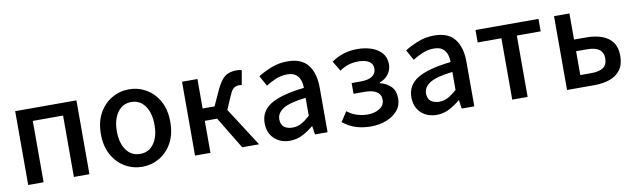

<svg xmlns="http://www.w3.org/2000/svg" viewBox="-39 -981 4659 1411"><g transform="rotate(-10 2291.0 -275.0)"><path d="M87 0V-551H544V0H428V-458H202V0Z M938 14Q869 14 810 -20Q751 -54 714.5 -119Q678 -184 678 -275Q678 -367 714.5 -431.5Q751 -496 810 -530Q869 -564 938 -564Q1006 -564 1065 -530Q1124 -496 1160 -431.5Q1196 -367 1196 -275Q1196 -184 1160 -119Q1124 -54 1065 -20Q1006 14 938 14ZM938 -82Q1003 -82 1040.5 -134.5Q1078 -187 1078 -275Q1078 -362 1040.5 -415.5Q1003 -469 938 -469Q873 -469 835 -415.5Q797 -362 797 -275Q797 -187 835 -134.5Q873 -82 938 -82Z M1332 0V-551H1447V-331H1536L1589 -447Q1612 -496 1634.5 -521Q1657 -546 1683.5 -555Q1710 -564 1743 -564Q1766 -564 1779 -558L1760 -450Q1751 -453 1741 -453Q1719 -453 1701.5 -441.5Q1684 -430 1665 -384L1624 -289L1810 0H1684L1539 -239H1447V0Z M2039 14Q1968 14 1922.5 -29.5Q1877 -73 1877 -146Q1877 -235 1955.5 -283.5Q2034 -332 2206 -351Q2206 -383 2196.5 -410Q2187 -437 2164.5 -453.5Q2142 -470 2101 -470Q2058 -470 2017.5 -453.5Q1977 -437 1942 -414L1899 -492Q1942 -519 1998.5 -541.5Q2055 -564 2121 -564Q2224 -564 2272.5 -502.5Q2321 -441 2321 -331V0H2227L2218 -63H2214Q2177 -31 2133 -8.5Q2089 14 2039 14ZM2074 -78Q2110 -78 2141 -95Q2172 -112 2206 -143V-277Q2084 -263 2036 -232Q1988 -201 1988 -155Q1988 -114 2012.5 -96Q2037 -78 2074 -78Z M2645 14Q2588 14 2536.5 -1Q2485 -16 2435 -55L2483 -128Q2519 -100 2558 -88.5Q2597 -77 2635 -77Q2688 -77 2724.5 -100.5Q2761 -124 2761 -164Q2761 -245 2638 -245H2558V-325H2626Q2683 -325 2712 -345Q2741 -365 2741 -401Q2741 -437 2712.5 -455Q2684 -473 2637 -473Q2593 -473 2559.5 -462.5Q2526 -452 2493 -429L2448 -504Q2489 -533 2537 -548.5Q2585 -564 2643 -564Q2699 -564 2746.5 -547.5Q2794 -531 2823 -498Q2852 -465 2852 -413Q2852 -375 2829 -342Q2806 -309 2762 -293V-288Q2812 -276 2843.5 -244Q2875 -212 2875 -153Q2875 -101 2842.5 -63.5Q2810 -26 2757.5 -6Q2705 14 2645 14Z M3134 14Q3063 14 3017.5 -29.5Q2972 -73 2972 -146Q2972 -235 3050.5 -283.5Q3129 -332 3301 -351Q3301 -383 3291.5 -410Q3282 -437 3259.5 -453.5Q3237 -470 3196 -470Q3153 -470 3112.5 -453.5Q3072 -437 3037 -414L2994 -492Q3037 -519 3093.5 -541.5Q3150 -564 3216 -564Q3319 -564 3367.5 -502.5Q3416 -441 3416 -331V0H3322L3313 -63H3309Q3272 -31 3228 -8.5Q3184 14 3134 14ZM3169 -78Q3205 -78 3236 -95Q3267 -112 3301 -143V-277Q3179 -263 3131 -232Q3083 -201 3083 -155Q3083 -114 3107.5 -96Q3132 -78 3169 -78Z M3699 0V-458H3522V-551H3992V-458H3814V0Z M4108 0V-551H4223V-356H4313Q4379 -356 4429.5 -338Q4480 -320 4508.5 -281.5Q4537 -243 4537 -180Q4537 -116 4508.5 -76.5Q4480 -37 4429.5 -18.5Q4379 0 4313 0ZM4223 -91H4304Q4366 -91 4395.5 -112.5Q4425 -134 4425 -181Q4425 -269 4304 -269H4223Z"/></g></svg>

Font: Source Han Sans TC Medium
Style: Regular
Weight: 500
Designer: Ryoko NISHIZUKA Ë•øÂ°öÊ∂ºÂ≠ê (kana, bopomofo & ideographs); Paul D. Hunt (Latin, Greek & Cyrillic); Sandoll Communicatio
Foundry: Adobe
Version: Version 2.004;hotconv 1.0.118;makeotfexe 2.5.65603